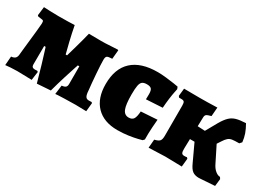

<svg xmlns="http://www.w3.org/2000/svg" viewBox="-37 -959 1891 1419"><g transform="rotate(30 908.5 -250.0)"><path d="M705 -70 698 2 605 0Q575 0 509.5 2Q444 4 436 6L446 -71Q469 -73 478.5 -81.5Q488 -90 488 -109V-260H476Q480 -276 467 -237Q454 -198 434 -134Q414 -70 395 0L280 8Q259 -68 239.5 -133.5Q220 -199 207.5 -238Q195 -277 200 -260H188L187 -101Q187 -75 215 -75L235 -76L243 -70L233 3Q217 3 178.5 1.5Q140 0 109 0Q86 0 53 2Q20 4 9 6L15 -70Q39 -72 50 -83.5Q61 -95 62 -120L66 -160Q90 -376 90 -394Q90 -410 88 -415Q86 -420 78.5 -421.5Q71 -423 41 -427L34 -434L43 -508Q58 -507 96 -505.5Q134 -504 169 -504Q211 -504 251 -505Q291 -506 306 -507Q317 -448 334 -377Q351 -306 357 -285H369Q375 -306 395 -376Q415 -446 429 -504L529 -503Q573 -503 595 -505L672 -509L678 -506L671 -430Q637 -429 627.5 -422Q618 -415 618 -391Q618 -353 624 -273Q630 -193 636 -142Q638 -105 646.5 -90.5Q655 -76 674 -76Q683 -76 690 -76.5Q697 -77 699 -77ZM62 -120Z M722 -244Q722 -376 796 -444.5Q870 -513 1013 -513Q1045 -513 1085 -508.5Q1125 -504 1154.5 -499.5Q1184 -495 1192 -493L1199 -475Q1198 -469 1193 -446Q1188 -423 1183 -385Q1178 -347 1175 -303L1036 -295Q1036 -299 1036.5 -310.5Q1037 -322 1037 -340Q1037 -371 1026.5 -383Q1016 -395 988 -395Q962 -395 949 -385Q936 -375 931 -349Q926 -323 926 -272Q926 -187 941 -150.5Q956 -114 992 -114Q1021 -114 1033 -132.5Q1045 -151 1048 -198L1186 -207Q1184 -191 1180.5 -137Q1177 -83 1178 -34L1166 -21Q1159 -19 1131 -12Q1103 -5 1058.5 1.5Q1014 8 966 8Q850 8 786 -58Q722 -124 722 -244Z M1797 -72 1806 -58 1799 4 1666 13Q1631 13 1610.5 -2Q1590 -17 1572 -57L1504 -203H1465L1463 -127Q1462 -96 1467.5 -85Q1473 -74 1489 -74Q1509 -74 1513 -76L1521 -67L1514 3Q1424 0 1373 0Q1349 0 1232 5L1238 -67Q1271 -75 1281.5 -87.5Q1292 -100 1292 -132V-389Q1292 -412 1286 -420Q1280 -428 1263 -428H1242L1234 -439L1241 -504L1377 -503Q1437 -503 1524 -506L1518 -430Q1487 -422 1478 -414.5Q1469 -407 1469 -388L1467 -314L1530 -311L1585 -409Q1609 -450 1631.5 -471.5Q1654 -493 1684.5 -501.5Q1715 -510 1765 -512Q1786 -475 1797 -444Q1808 -413 1812 -376L1796 -358Q1756 -358 1736.5 -355Q1717 -352 1703 -340Q1689 -328 1672 -301L1653 -272L1719 -140Q1734 -108 1755.5 -90Q1777 -72 1797 -72Z"/></g></svg>

Font: Alegreya SC Black
Style: Regular
Weight: 900
Designer: Juan Pablo del Peral
Foundry: Huerta Tipografica
Version: Version 2.007; ttfautohint (v1.6)